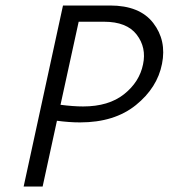

<svg xmlns="http://www.w3.org/2000/svg" viewBox="-20 -678 616 698"><path d="M380 -658Q488 -658 537 -594.5Q586 -531 569 -446Q552 -359 474 -296Q396 -233 271 -233Q232 -233 187 -239L135 0H66L209 -658ZM500 -444Q513 -505 477 -552Q441 -599 358 -599H266L200 -297Q247 -291 282 -291Q375 -291 431 -335.5Q487 -380 500 -444Z"/></svg>

Font: EauTestInfant
Style: Italic
Weight: 400
Italic angle: -12°
Designer: Christian Thalmann (Catharsis Fonts)
Version: Version 0.001;PS 000.001;hotconv 1.0.88;makeotf.lib2.5.64775